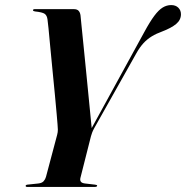

<svg xmlns="http://www.w3.org/2000/svg" viewBox="-20 -736 732 756"><path d="M336.5 -223.5 548 -609.5Q570.5 -651 587.8 -674Q605 -697 620.8 -706.5Q636.5 -716 654 -716Q671.5 -716 682 -705.8Q692.5 -695.5 692.5 -680Q692.5 -657.5 673.8 -641.8Q655 -626 618.5 -612Q596 -604 577.5 -592.8Q559 -581.5 544.2 -565.2Q529.5 -549 516.5 -525.5L350 -229.5Q345 -220 342.5 -213Q340 -206 338 -199L296.5 -35Q294.5 -26 298.5 -20.5Q302.5 -15 315 -13.5L354 -9Q358.5 -8.5 360.5 -7.5Q362.5 -6.5 362.5 -5Q362.5 -2.5 360 -1.2Q357.5 0 353.5 0H87Q84 0 82.5 -1Q81 -2 81 -4Q81 -8 88 -9L130.5 -13.5Q145 -15 151.8 -22.5Q158.5 -30 161 -39.5L205 -205Q208 -216 207.8 -225.8Q207.5 -235.5 206.5 -247Q206 -255 203.2 -286.2Q200.5 -317.5 196.2 -362.5Q192 -407.5 187 -456.8Q182 -506 178 -550.2Q174 -594.5 171 -624.5Q168 -654.5 167 -659.5Q165 -675 156 -681.5Q147 -688 117.5 -691Q113.5 -692 111.8 -692.8Q110 -693.5 110 -696Q110 -698 111.8 -699Q113.5 -700 116.5 -700H271Q283.5 -700 289.5 -693.5Q295.5 -687 297 -675.5Q297.5 -669 300.8 -637Q304 -605 308.8 -557.8Q313.5 -510.5 318.8 -457.8Q324 -405 328.8 -356.2Q333.5 -307.5 337 -272.5Q340.5 -237.5 341.5 -227Z"/></svg>

Font: Fraunces 120pt SemiBold
Style: Italic
Weight: 600
Italic angle: -16°
Version: Version 1.000;[b76b70a41]